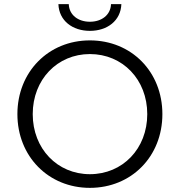

<svg xmlns="http://www.w3.org/2000/svg" viewBox="-20 -901 868 927"><path d="M414 6C614 6 764 -145 764 -350C764 -555 614 -706 414 -706C214 -706 64 -554 64 -350C64 -146 214 6 414 6ZM414 -60C257 -60 138 -183 138 -350C138 -517 257 -640 414 -640C572 -640 691 -517 691 -350C691 -183 572 -60 414 -60ZM414 -752C498 -752 563 -801 566 -881H516C514 -828 470 -796 414 -796C358 -796 314 -828 312 -881H262C265 -801 330 -752 414 -752Z"/></svg>

Font: Chess Sans
Style: Regular
Weight: 400
Designer: Wolf Bōese
Foundry: Wolf Bōese
Version: Version 7.223;Glyphs 3.3 (3306)